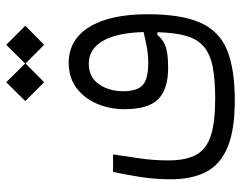

<svg xmlns="http://www.w3.org/2000/svg" viewBox="-100 -478 785 626"><g transform="rotate(-90 293.0 -165.5)"><path d="M277.8 207Q181.2 207 125 183.3Q68.8 159.7 44.9 113.3Q21 66.9 21 -1.5Q21 -52.2 28.3 -99.6Q35.6 -147 44.9 -189.9H102.1Q95.2 -144.5 88.9 -100.8Q82.5 -57.1 82.5 -9.8Q82.5 49.3 101.6 82.5Q120.6 115.7 164.6 129.4Q208.5 143.1 283.7 143.1Q346.2 143.1 387.5 135Q428.7 127 453.6 106Q478 85 488.5 48.3Q499 11.7 500.5 -45.4L490.7 -44.9Q480 -29.3 457 -19.8Q434.1 -10.3 384.8 -10.3Q314 -10.3 281.7 -43Q249.5 -75.7 249.5 -152.3Q249.5 -201.7 267.6 -243.2Q285.6 -284.7 319.3 -309.6Q353 -334.5 400.4 -334.5Q476.1 -334.5 517.6 -267.1Q559.1 -199.7 559.1 -77.1Q559.1 32.2 531.7 94.2Q504.4 156.2 442.9 181.6Q381.3 207 277.8 207ZM501 -90.3Q498.5 -178.2 471.9 -223.6Q445.3 -269 397.9 -269Q354 -269 331.1 -236.1Q308.1 -203.1 308.1 -156.7Q308.1 -112.3 327.4 -93.8Q346.7 -75.2 400.9 -75.2Q426.8 -75.2 451.9 -79.8Q477.1 -84.5 501 -90.3ZM459.5 -414.6 398.4 -475.1 337.4 -414.6 275.9 -476.1 337.4 -538.1 398.4 -476.6 459.5 -538.1 521.5 -476.1Z"/></g></svg>

Font: CaskaydiaCove NFP Light
Style: Regular
Weight: 300
Designer: Aaron Bell
Foundry: Saja Typeworks
Version: Version 2111.001; VTT 6.35;Nerd Fonts 3.1.1